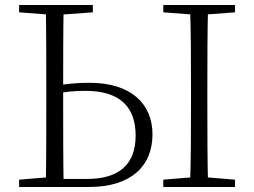

<svg xmlns="http://www.w3.org/2000/svg" viewBox="-20 -743 1010 763"><path d="M198 0H335C498 0 586 -81 586 -209C586 -331 500 -414 336 -414C288 -414 244 -410 198 -402V-370C238 -378 274 -382 319 -382C460 -382 519 -315 519 -204C519 -89 452 -32 327 -32H198ZM162 0H233C231 -110 231 -221 231 -333V-390C231 -502 231 -614 233 -723H162C164 -613 164 -502 164 -390V-333C164 -221 164 -110 162 0ZM735 0H807C804 -110 804 -221 804 -333V-390C804 -502 804 -614 807 -723H735C739 -613 739 -502 739 -390V-333C739 -221 739 -110 735 0ZM56 -694 189 -684H212L349 -694V-723H56ZM629 0H914V-29L780 -40H762L629 -29ZM629 -694 762 -684H780L914 -694V-723H629ZM56 0H198V-40H188L56 -29Z"/></svg>

Font: Source Han Serif CN VF
Style: Regular
Weight: 250
Designer: Ryoko NISHIZUKA 西塚涼子 (kana & ideographs); Frank Grießhammer (Latin, Greek & Cyrillic); Wenlong ZHANG 张文龙 (bopomofo); San
Foundry: Adobe
Version: Version 2.002;hotconv 1.1.0;makeotfexe 2.6.0